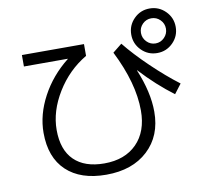

<svg xmlns="http://www.w3.org/2000/svg" viewBox="-94 -950 1187 1105"><g transform="rotate(-10 500.0 -397.5)"><path d="M758.1 -625Q720.2 -663.1 720.2 -717Q720.2 -771 758.1 -809.1Q795.9 -847.2 849.9 -847.2Q903.8 -847.2 941.9 -809.1Q980 -771 980 -717Q980 -663.1 941.9 -625Q903.8 -586.9 849.9 -586.9Q795.9 -586.9 758.1 -625ZM80.1 -710.9H442.9V-642.1Q335.9 -579.1 269 -470Q202.1 -360.8 202.1 -251Q202.1 -134.8 263.7 -74.5Q325.2 -14.2 439.9 -14.2Q560.1 -14.2 629.6 -84.5Q699.2 -154.8 699.2 -277.8Q699.2 -438 601.1 -632.8L654.8 -675.8Q710 -606.9 791.5 -528.6Q873 -450.2 951.2 -391.1L909.2 -335.9Q811 -409.2 717.8 -509.8L716.8 -508.8Q773.9 -371.6 773.9 -257.8Q773.9 -116.7 683.3 -32.5Q592.8 51.8 439.9 51.8Q290 51.8 207.5 -26.1Q125 -104 125 -248Q125 -354 181.4 -459.5Q237.8 -564.9 336.9 -643.1L335.9 -644H80.1ZM901.4 -665Q922.9 -687 922.9 -717Q922.9 -747.1 901.4 -768.6Q879.9 -790 849.9 -790Q819.8 -790 798.3 -768.6Q776.9 -747.1 776.9 -717Q776.9 -687 798.3 -665Q819.8 -643.1 849.9 -643.1Q879.9 -643.1 901.4 -665Z"/></g></svg>

Font: WebKoruri
Style: Regular
Weight: 400
Foundry: lindwurm / mohemohe
Version: Version 1.00